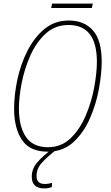

<svg xmlns="http://www.w3.org/2000/svg" viewBox="-20 -840 620 1076"><path d="M247 10Q334 10 392 -44Q450 -98 485 -179Q520 -260 535 -345.5Q550 -431 550 -494Q550 -614 501 -669.5Q452 -725 366 -725Q286 -725 228.5 -677Q171 -629 133 -553.5Q95 -478 77 -392.5Q59 -307 59 -231Q59 -122 103 -56Q147 10 247 10ZM249 -15Q165 -15 125.5 -72.5Q86 -130 86 -233Q86 -295 101.5 -374.5Q117 -454 150 -528.5Q183 -603 236 -651.5Q289 -700 364 -700Q523 -700 523 -493Q523 -432 508 -350.5Q493 -269 460.5 -192.5Q428 -116 376 -65.5Q324 -15 249 -15ZM267 -795 272 -820H500L495 -795ZM228 216Q242 216 252 213.5Q262 211 270 209L272 185Q264 187 253.5 189Q243 191 231 191Q185 191 185 147Q184 105 216 70.5Q248 36 295 0L274 -6Q222 32 190 68.5Q158 105 158 150Q158 216 228 216Z"/></svg>

Font: Noto Sans UI SemiCondensed Thin
Style: Italic
Weight: 250
Width: 4
Italic angle: -12°
Designer: Monotype Design Team
Foundry: Monotype Imaging Inc.
Version: Version 1.901